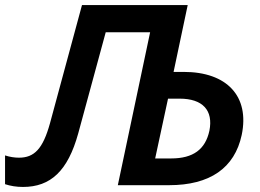

<svg xmlns="http://www.w3.org/2000/svg" viewBox="-58 -734 1031 761"><path d="M33 7C143 7 211 -57 252 -205L361 -606H537L409 0H612C774 0 872 -68 900 -199C932 -352 842 -449 670 -449H630L686 -714H267L140 -245C112 -144 78 -109 17 -109C0 -109 -20 -112 -38 -118V-4C-17 3 7 7 33 7ZM557 -106 608 -343H654C745 -343 788 -297 772 -216C756 -142 708 -106 620 -106Z"/></svg>

Font: Noto Sans SemiBold
Style: Italic
Weight: 600
Italic angle: -12°
Designer: Monotype Design Team
Foundry: Monotype Imaging Inc.
Version: Version 2.013